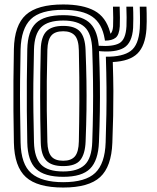

<svg xmlns="http://www.w3.org/2000/svg" viewBox="-20 -830 704 860"><path d="M263.2 10Q147.2 10 95.9 -36.8Q44.5 -83.5 42.2 -191Q40.8 -266 40.2 -333.2Q39.8 -400.5 40.2 -467.8Q40.8 -535 42.2 -610Q44.5 -717 95.9 -763.5Q147.2 -810 263.2 -810Q351.2 -810 402.9 -782Q454.5 -754 472.8 -686.8Q474 -682.8 474.8 -678.8Q484.8 -687.5 486.5 -712.2Q487.2 -723 487.1 -750.4Q487 -777.8 486 -800H516Q517 -779.2 517.1 -751.4Q517.2 -723.5 516.5 -712Q514 -673.5 497.8 -660.8Q481.5 -648 450 -648Q449.8 -649.8 449.6 -650.9Q449.5 -652 449 -655Q437.5 -724.5 393.4 -755.2Q349.2 -786 263.2 -786Q160.8 -786 117.8 -743.9Q74.8 -701.8 72.2 -609Q70.5 -535 69.9 -468.2Q69.2 -401.5 70 -334.4Q70.8 -267.2 72.2 -192Q74.2 -93.5 120.6 -53.8Q167 -14 263.2 -14Q362.8 -14 406.5 -55.6Q450.2 -97.2 453.2 -192Q455.5 -259.2 456.5 -318.6Q457.5 -378 457 -439.8Q456.5 -501.5 454.2 -576Q529.8 -575.2 565.4 -601.8Q601 -628.2 606 -701.5Q607.5 -724.5 607 -754.8Q606.5 -785 606 -800H636Q636.5 -790 636.9 -771.2Q637.2 -752.5 637.1 -732.8Q637 -713 636 -700Q630.8 -625 595.8 -590.4Q560.8 -555.8 485.2 -552.2Q487.5 -480.5 487.8 -423.1Q488 -365.8 486.9 -310.6Q485.8 -255.5 483.2 -190.2Q479.2 -83.5 428.5 -36.8Q377.8 10 263.2 10ZM263.2 -38Q178.5 -38 141.2 -73.8Q104 -109.5 102.2 -192Q100.8 -266 100.2 -333Q99.8 -400 100.2 -467.2Q100.8 -534.5 102.2 -609Q104 -691 141.1 -726.5Q178.2 -762 263.2 -762Q339.5 -762 376.8 -731.8Q414 -701.5 421.5 -632.2Q421.8 -630.8 421.9 -628.9Q422 -627 422.2 -625Q485.8 -620.5 514.5 -636.5Q543.2 -652.5 546.5 -712.2Q547.2 -725.5 547.1 -752.5Q547 -779.5 546 -800H576Q577.2 -775.8 577.1 -745.6Q577 -715.5 576.2 -704.8Q571.8 -637.8 534.8 -615.9Q497.8 -594 423.5 -601Q426.5 -525 427.4 -459.5Q428.2 -394 427.2 -329.6Q426.2 -265.2 423.2 -193Q420 -111 383.5 -74.5Q347 -38 263.2 -38ZM263.2 -62Q328.2 -62 359.5 -91.6Q390.8 -121.2 393.2 -194Q395.8 -267.5 396.6 -333.8Q397.5 -400 396.6 -466.5Q395.8 -533 393.2 -607Q390.8 -679.5 359.4 -708.8Q328 -738 263.2 -738Q194 -738 164 -707.5Q134 -677 132.2 -608Q130 -523.2 129.4 -457.8Q128.8 -392.2 129.6 -330Q130.5 -267.8 132.2 -193Q134 -124 163.8 -93Q193.5 -62 263.2 -62ZM263.2 -86Q210.5 -86 187.1 -111.2Q163.8 -136.5 162.5 -193Q157.2 -396.5 162.5 -608Q163.8 -664.5 187.4 -689.2Q211 -714 263.2 -714Q315.8 -714 338.5 -688.6Q361.2 -663.2 363.2 -606.5Q366.2 -532.2 367.2 -468Q368.2 -403.8 367.4 -338.8Q366.5 -273.8 363.5 -197Q361.5 -141.2 340.1 -113.6Q318.8 -86 263.2 -86ZM263.2 -110Q298.8 -110 315.5 -129.6Q332.2 -149.2 333.2 -197Q335 -283.8 335.5 -379.9Q336 -476 333.2 -604Q332.2 -652.5 314.9 -671.2Q297.5 -690 263.2 -690Q226.2 -690 209.9 -670.8Q193.5 -651.5 192.2 -607Q190.2 -533.5 189.6 -467.2Q189 -401 189.6 -334.5Q190.2 -268 192.2 -194Q193.5 -149 209.9 -129.5Q226.2 -110 263.2 -110Z"/></svg>

Font: Big Shoulders Inline Text Black
Style: Regular
Weight: 900
Designer: Patric King
Foundry: XO Type Co
Version: Version 1.000